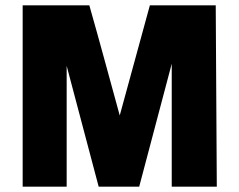

<svg xmlns="http://www.w3.org/2000/svg" viewBox="-20 -700 898 720"><path d="M65 0Q65 -168 65 -340Q65 -512 65 -680Q127 -680 190 -680Q253 -680 315 -680Q344 -578 372.5 -473.5Q401 -369 429 -267Q457 -369 485.5 -473.5Q514 -578 542 -680Q604 -680 666 -680Q728 -680 789 -680Q790 -512 791 -340Q792 -168 793 0Q751 0 708.5 0Q666 0 624 0Q624 -114 624 -230.5Q624 -347 624 -461Q594 -347 563 -230.5Q532 -114 502 0Q465 0 426.5 0Q388 0 350 0Q320 -112 290 -226.5Q260 -341 230 -453Q230 -341 230 -226.5Q230 -112 230 0Q190 0 148 0Q106 0 65 0Z"/></svg>

Font: Tilt Warp
Style: Regular
Weight: 400
Designer: Andy Clymer
Foundry: Andy Clymer
Version: Version 1.000